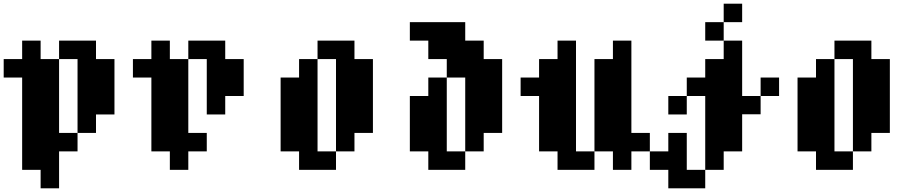

<svg xmlns="http://www.w3.org/2000/svg" viewBox="-20 -820 4940 1040"><path d="M100 100V-400H0V-500H100V-600H200V-500H300V-100H400V0H300V200H200V100ZM300 -500V-600H500V-500H600V-200H500V-100H400V-500Z M1000 100H900V0H800V-400H700V-500H800V-600H900V-500H1000V-100H1100V0H1000ZM1000 -500V-600H1200V-500H1300V-300H1200V-200H1100V-500Z M1900 0H1800V-500H1700V-600H1900V-500H2000V-100H1900ZM1500 0V-400H1600V-500H1700V0H1800V100H1600V0Z M2200 -600V-700H2500V-600H2600V-500H2700V-100H2600V0H2500V-400H2400V-500H2300V-600ZM2200 0V-300H2300V-400H2400V0H2500V100H2300V0Z M2800 -300V-400H2900V-500H3000V-600H3100V0H3200V100H3000V0H2900V-300ZM3200 0V-500H3300V-600H3400V-100H3500V0H3400V100H3300V0Z M4000 -600V-300H4100V-201H4000V0H3900V100H3800V-300H3700V-400H3800V-500H3900V-600ZM3500 100V0H3600V-100H3700V100H3800V200H3600V100ZM3600 -200V-300H3700V-200ZM3800 -600V-700H3900V-600ZM3900 -700V-800H4000V-700ZM4100 -300V-400H4200V-300Z M4700 0H4600V-500H4500V-600H4700V-500H4800V-100H4700ZM4300 0V-400H4400V-500H4500V0H4600V100H4400V0Z"/></svg>

Font: FT88 Gothique
Style: Regular
Weight: 400
Designer: Ange Degheest & Oriane Charvieux
Foundry: Velvetyne Type Foundry
Version: Version 1.000;FEAKit 1.0